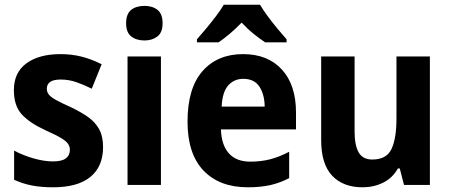

<svg xmlns="http://www.w3.org/2000/svg" viewBox="-20 -786 1917 816"><path d="M418 -161Q418 -78 364 -34Q310 10 206 10Q156 10 116.5 2.5Q77 -5 40 -22V-146Q77 -126 122 -113Q167 -100 205 -100Q243 -100 260 -113Q277 -126 277 -149Q277 -162 270 -173.5Q263 -185 241 -198.5Q219 -212 172 -233Q105 -264 72 -300.5Q39 -337 39 -403Q39 -478 92.5 -517Q146 -556 237 -556Q284 -556 326 -545.5Q368 -535 412 -513L370 -409Q336 -426 304 -437Q272 -448 238 -448Q179 -448 179 -409Q179 -396 186.5 -385.5Q194 -375 215.5 -362.5Q237 -350 280 -331Q322 -311 353 -289.5Q384 -268 401 -237.5Q418 -207 418 -161Z M594 -761Q628 -761 649.5 -744Q671 -727 671 -687Q671 -648 649 -631Q627 -614 594 -614Q560 -614 538 -631Q516 -648 516 -687Q516 -727 537.5 -744Q559 -761 594 -761ZM664 -546V0H522V-546Z M1013 -556Q1118 -556 1178 -490.5Q1238 -425 1238 -308V-236H919Q921 -170 952.5 -134.5Q984 -99 1044 -99Q1089 -99 1128 -109Q1167 -119 1209 -141V-29Q1171 -9 1129.5 0.5Q1088 10 1033 10Q913 10 845 -61Q777 -132 777 -269Q777 -411 840.5 -483.5Q904 -556 1013 -556ZM1014 -451Q975 -451 950 -423Q925 -395 922 -333H1105Q1104 -386 1082 -418.5Q1060 -451 1014 -451ZM1085 -766Q1098 -744 1117.5 -717.5Q1137 -691 1158.5 -665Q1180 -639 1198 -619V-606H1107Q1084 -621 1057.5 -642.5Q1031 -664 1007 -690Q982 -664 956.5 -642.5Q931 -621 909 -606H817V-619Q834 -638 856 -664.5Q878 -691 898.5 -718Q919 -745 931 -766Z M1807 -546V0H1697L1679 -70H1671Q1648 -29 1608 -9.5Q1568 10 1521 10Q1438 10 1391.5 -39.5Q1345 -89 1345 -190V-546H1487V-228Q1487 -168 1504.5 -138Q1522 -108 1562 -108Q1623 -108 1644 -153Q1665 -198 1665 -282V-546Z"/></svg>

Font: Noto Sans SemiCondensed
Style: Bold
Weight: 700
Width: 4
Designer: Monotype Design Team
Foundry: Monotype Imaging Inc.
Version: Version 2.013; ttfautohint (v1.8.4.7-5d5b)